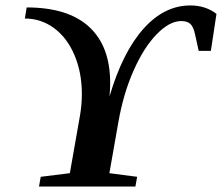

<svg xmlns="http://www.w3.org/2000/svg" viewBox="-20 -682 811 702"><path d="M675.8 -662.1Q731.4 -662.1 771.5 -631.3L751 -496.1H706.5L693.4 -555.2Q687.5 -584 676 -594.5Q664.6 -605 642.6 -605Q599.6 -605 552.5 -556.4Q505.4 -507.8 468 -423.1Q430.7 -338.4 412.6 -234.4L379.9 -48.8L481.4 -35.6L475.1 0H122.6L128.9 -35.6L235.4 -48.8L272.5 -259.8Q279.3 -299.3 279.3 -337.9Q279.3 -417 252.2 -480.7Q225.1 -544.4 177.5 -579.3Q129.9 -614.3 70.8 -614.3L77.6 -654.8Q228.5 -654.8 305.7 -584Q382.8 -513.2 382.8 -378.9Q382.8 -355.5 380.4 -329.6Q428.2 -491.2 504.4 -576.7Q580.6 -662.1 675.8 -662.1Z"/></svg>

Font: Liberation Serif
Style: Bold Italic
Weight: 700
Italic angle: -16.333°
Designer: Steve Matteson
Foundry: Ascender Corporation
Version: Version 2.1.5